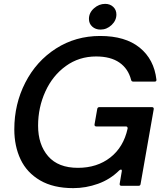

<svg xmlns="http://www.w3.org/2000/svg" viewBox="-20 -961 853 993"><path d="M54 -292Q54 -423 111 -534Q168 -645 269.5 -710Q371 -775 498 -775Q628 -775 702.5 -714.5Q777 -654 789 -549V-547Q789 -539 780 -539H669Q660 -539 658 -548Q643 -606 597.5 -637.5Q552 -669 477 -669Q389 -669 320.5 -619.5Q252 -570 214.5 -487.5Q177 -405 177 -311Q177 -213 229 -153Q281 -93 383 -93Q482 -93 550.5 -146.5Q619 -200 640 -296V-298Q640 -307 631 -307H478Q473 -307 470.5 -310Q468 -313 469 -318L483 -398Q485 -407 494 -407H766Q771 -407 773.5 -404Q776 -401 775 -396L707 -9Q706 0 696 0H608Q603 0 600.5 -3Q598 -6 599 -11L610 -76V-79Q610 -84 606 -84Q602 -84 597 -80Q550 -33 487 -10.5Q424 12 359 12Q256 12 187.5 -28Q119 -68 86.5 -136.5Q54 -205 54 -292ZM440 -863Q440 -895 466 -918Q492 -941 524 -941Q549 -941 565.5 -925.5Q582 -910 582 -886Q582 -855 557 -831.5Q532 -808 500 -808Q474 -808 457 -823.5Q440 -839 440 -863Z"/></svg>

Font: Open Sauce Two Medium Italic
Style: Regular
Weight: 500
Italic angle: -10°
Designer: Alfredo Marco Pradil
Foundry: Creative Sauce Fz LLC
Version: Version 1.477